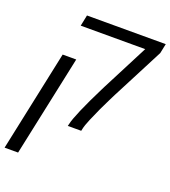

<svg xmlns="http://www.w3.org/2000/svg" viewBox="-194 -743 972 1097"><g transform="rotate(20 292.5 -194.5)"><path d="M257.8 0Q258.8 -3.4 259.5 -6.6Q260.3 -9.8 261.2 -13.2Q266.6 -40 294.7 -105.5Q322.8 -170.9 370.1 -265.1Q372.6 -270 374.8 -274.4Q377 -278.8 378.4 -281.7L523.4 -563.5H131.3L145 -630.4H624L611.8 -571.8L461.4 -280.8Q460 -278.3 450.9 -260.7Q441.9 -243.2 430.7 -220.2Q419.4 -197.3 410.2 -177.7Q400.9 -158.2 397.9 -152.3Q380.9 -115.7 363.8 -75.2Q346.7 -34.7 342.3 -13.2L339.4 0ZM-39.1 240.2 90.8 -373H173.3L43 240.2Z"/></g></svg>

Font: Open Sans
Style: Italic
Weight: 400
Italic angle: -12°
Designer: Monotype Design Team
Foundry: Monotype Imaging Inc.
Version: Version 3.000; ttfautohint (v1.8.4)